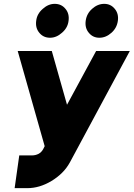

<svg xmlns="http://www.w3.org/2000/svg" viewBox="-20 -765 694 997"><path d="M264 -745Q231 -745 202 -719Q172 -693 168 -657Q163 -620 184 -595Q205 -569 240 -569Q273 -569 302 -595Q332 -621 336 -657Q341 -694 320 -719Q299 -745 264 -745ZM521 -745Q487 -745 458 -719Q430 -694 425 -657Q420 -620 441 -595Q462 -569 496 -569Q530 -569 559 -595Q587 -620 592 -657Q597 -694 576 -719Q555 -745 521 -745ZM72 -500 212 -6 204 10Q195 26 180 34Q164 42 146 42H80L56 212H122Q185 212 247 175Q277 157 301.5 133Q326 109 343 78L654 -500H479L328 -221L249 -500Z"/></svg>

Font: Unageo
Style: Black-Italic
Weight: 900
Designer: Richard Sepsi
Foundry: Richard Sepsi
Version: Version 2.000